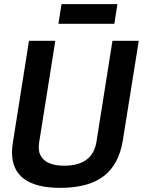

<svg xmlns="http://www.w3.org/2000/svg" viewBox="-20 -897 690 927"><path d="M271 10Q155 10 96.5 -33Q38 -76 38 -161Q38 -173 39 -184.5Q40 -196 43 -214L120 -700H247L169 -209Q160 -155 191.5 -126Q223 -97 290 -97Q428 -97 446 -214L523 -700H650L573 -219Q554 -102 480 -46Q406 10 271 10ZM262 -782 277 -877H547L532 -782Z"/></svg>

Font: Georama ExtraCondensed Thin SemiBold
Style: Italic
Weight: 600
Italic angle: -9°
Version: Version 1.001